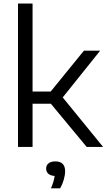

<svg xmlns="http://www.w3.org/2000/svg" viewBox="-20 -828 601 1082"><path d="M468.5 0 266.5 -243.5H163.5V0H81.5V-808H163.5V-312H265.5L453 -542.5H544.5L333.5 -279L561 0ZM347 136.5Q347 158 339.5 184.2Q332 210.5 318.5 233.5H267Q284 194.5 288 163.5Q264.5 162 252.2 151Q240 140 240 122Q240 103.5 253.5 92.5Q267 81.5 292 81.5Q319.5 81.5 333.2 95.5Q347 109.5 347 136.5Z"/></svg>

Font: Encode Sans Semi Expanded
Style: Regular
Weight: 400
Width: 6
Designer: Multiple Designers
Foundry: Impallari Type
Version: Version 2.000